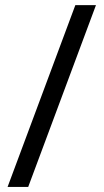

<svg xmlns="http://www.w3.org/2000/svg" viewBox="-20 -734 407 754"><path d="M356.9 -713.9 90.8 0H9.8L275.9 -713.9Z"/></svg>

Font: OpenSans-Regular
Style: Regular
Weight: 400
Foundry: Ascender Corporation
Version: Version 1.10